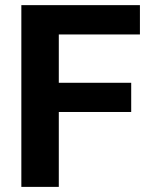

<svg xmlns="http://www.w3.org/2000/svg" viewBox="-20 -731 589 751"><path d="M493.2 -407.2V-293H210V0H63.5V-710.9H527.3V-596.2H210V-407.2Z"/></svg>

Font: Vazirmatn RD FD
Style: Bold
Weight: 700
Designer: Saber Rastikerdar
Foundry: Saber Rastikerdar
Version: Version 33.003